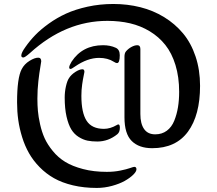

<svg xmlns="http://www.w3.org/2000/svg" viewBox="-20 -720 1080 955"><path d="M185.1 -415Q185.1 -410.6 180.4 -385Q175.8 -359.4 170.9 -316.9Q166 -274.4 166 -229Q166 -197.3 168.5 -168.7Q170.9 -140.1 179.4 -101.8Q188 -63.5 202.1 -32.2Q216.3 -1 242.7 31.2Q269 63.5 304.4 85.2Q339.8 106.9 392.8 120.8Q445.8 134.8 511.2 134.8Q547.9 134.8 578.6 128.4Q609.4 122.1 626.7 116Q644 109.9 647.9 109.9Q658.7 109.9 658.7 122.1Q658.7 133.3 642.6 149.2Q626.5 165 600.6 179.7Q574.7 194.3 537.1 204.6Q499.5 214.8 461.4 214.8Q397.5 214.8 343 201.9Q288.6 189 248.5 166.3Q208.5 143.6 176.8 111.1Q145 78.6 124.3 42Q103.5 5.4 90.1 -37.8Q76.7 -81.1 70.8 -123.3Q64.9 -165.5 64.9 -210.9Q64.9 -332.5 87.9 -376Q101.1 -401.4 126.7 -417.2Q152.3 -433.1 169.9 -433.1Q185.1 -433.1 185.1 -415ZM561 -98.1Q565.4 -101.1 568.8 -101.1Q576.2 -101.1 576.2 -84.5Q576.2 -63 564 -52.7Q519 -16.1 463.9 -16.1Q436.5 -16.1 415 -20.5Q393.6 -24.9 371.3 -38.8Q349.1 -52.7 334.7 -76.2Q320.3 -99.6 311 -139.9Q301.8 -180.2 301.8 -234.9Q301.8 -262.7 307.9 -290.3Q314 -317.9 323.2 -331.5Q334 -348.6 354.7 -362.1Q375.5 -375.5 390.1 -375.5Q399.9 -375.5 399.9 -362.3Q399.9 -359.4 396.2 -343.3Q392.6 -327.1 388.7 -300Q384.8 -272.9 384.8 -243.2Q384.8 -159.2 410.9 -119.1Q437 -79.1 497.1 -79.1Q528.3 -79.1 561 -98.1ZM546.4 -412.6Q516.1 -432.1 472.7 -432.1Q415.5 -432.1 353 -389.2Q335.9 -377 331.1 -377Q324.2 -377 324.2 -384.8Q324.2 -393.6 335.9 -413.1Q389.6 -495.1 492.7 -495.1Q528.3 -495.1 555.7 -482.4Q575.7 -473.6 575.7 -445.3Q575.7 -406.2 562 -406.2Q556.2 -406.2 546.4 -412.6ZM599.1 -136.7V-438Q599.1 -456.1 606.9 -464.8Q618.2 -478 634 -486.6Q649.9 -495.1 663.1 -495.1Q678.2 -495.1 678.2 -476.1V-152.8Q678.2 -104.5 696.8 -78.1Q715.3 -51.8 752 -51.8Q785.6 -51.8 809.8 -69.8Q834 -87.9 846.7 -119.4Q859.4 -150.9 865.2 -186.3Q871.1 -221.7 871.1 -263.2Q871.1 -336.9 852.8 -396.5Q834.5 -456.1 802.2 -496.6Q770 -537.1 724.6 -564.5Q679.2 -591.8 627 -604Q574.7 -616.2 514.2 -616.2Q304.7 -616.2 128.9 -456.1Q104 -434.1 96.2 -434.1Q85.9 -434.1 85.9 -443.8Q85.9 -458 106.9 -486.8Q128.4 -517.6 155.3 -545.4Q182.1 -573.2 222.4 -602.3Q262.7 -631.3 308.6 -652.3Q354.5 -673.3 415.8 -686.8Q477.1 -700.2 543.9 -700.2Q614.3 -700.2 678.2 -684.1Q742.2 -668 796.4 -634.8Q850.6 -601.6 890.4 -554Q930.2 -506.3 952.6 -439.5Q975.1 -372.6 975.1 -293Q975.1 -147 914.8 -64.9Q854.5 17.1 736.8 17.1Q671.4 17.1 635.3 -18.6Q599.1 -54.2 599.1 -136.7Z"/></svg>

Font: SirinStencil
Style: Regular
Weight: 400
Designer: Olga Karpushina (okarpush@gmail.com)
Foundry: Cyreal (www.cyreal.org)
Version: Version 1.002